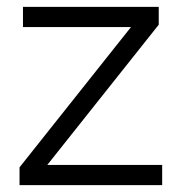

<svg xmlns="http://www.w3.org/2000/svg" viewBox="-20 -540 530 560"><path d="M37 -52 362 -461H47V-520H443V-468L118 -59H453V0H37Z"/></svg>

Font: Aspekta 300
Style: Regular
Weight: 300
Designer: Ivo Dolenc
Version: Version 2.000